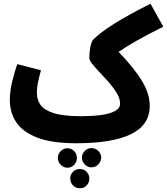

<svg xmlns="http://www.w3.org/2000/svg" viewBox="-20 -752 901 1036"><path d="M393 21Q258 21 179.5 -10Q101 -41 67 -93.5Q33 -146 33 -211Q33 -262 46.5 -315Q60 -368 73 -406L201 -373Q193 -344 186 -312Q179 -280 179 -250Q179 -214 198.5 -186Q218 -158 270 -141.5Q322 -125 419 -125Q475 -125 522.5 -131Q570 -137 599 -152Q628 -167 628 -194Q628 -220 609.5 -250.5Q591 -281 563 -313Q539 -339 516 -363.5Q493 -388 477.5 -407.5Q462 -427 462 -439Q462 -454 464 -474.5Q466 -495 471 -513Q476 -531 483 -538Q555 -613 792 -732L861 -608Q777 -566 718.5 -533Q660 -500 620 -472Q702 -387 745 -317Q788 -247 788 -181Q788 -78 687.5 -28.5Q587 21 393 21ZM473 47Q495 47 510.5 62.5Q526 78 526 99Q526 119 510.5 135Q495 151 473 151Q453 151 437.5 135Q422 119 422 99Q422 78 437.5 62.5Q453 47 473 47ZM344 48Q366 48 380.5 63.5Q395 79 395 101Q395 121 380.5 137Q366 153 344 153Q323 153 307.5 137Q292 121 292 101Q292 79 307.5 63.5Q323 48 344 48ZM411 160Q433 160 447.5 175Q462 190 462 211Q462 233 447.5 248.5Q433 264 411 264Q389 264 374 248.5Q359 233 359 211Q359 190 374 175Q389 160 411 160Z"/></svg>

Font: Noto Sans Arabic UI Cn XBd
Style: Regular
Weight: 800
Width: 3
Designer: Monotype Design Team, Nadine Chahine and Nizar Qandah
Foundry: Monotype Imaging Inc.
Version: Version 2.010; ttfautohint (v1.8.4.7-5d5b)